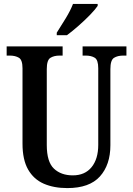

<svg xmlns="http://www.w3.org/2000/svg" viewBox="-20 -951 679 981"><path d="M324 10Q255 10 203.5 -12.5Q152 -35 123.5 -85Q95 -135 95 -217V-602Q95 -645 76.5 -656Q58 -667 30 -667H14V-714H300V-667H284Q256 -667 237.5 -655.5Q219 -644 219 -598V-210Q219 -124 255.5 -89.5Q292 -55 352 -55Q414 -55 448 -97Q482 -139 482 -211V-602Q482 -645 464 -656Q446 -667 418 -667H402V-714H626V-667H609Q581 -667 562.5 -655.5Q544 -644 544 -598V-209Q544 -109 490.5 -49.5Q437 10 324 10ZM270 -784Q291 -817 315.5 -857Q340 -897 353 -931H479V-921Q468 -904 441 -876Q414 -848 381.5 -819.5Q349 -791 322 -771H270Z"/></svg>

Font: Noto Serif Lao Condensed SemiBold
Style: Regular
Weight: 600
Width: 3
Designer: Monotype Design Team
Foundry: Monotype Imaging Inc.
Version: Version 2.003; ttfautohint (v1.8.4.7-5d5b)